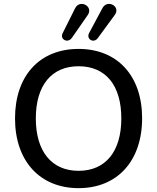

<svg xmlns="http://www.w3.org/2000/svg" viewBox="-20 -968 815 997"><path d="M575 -889C610 -934 538 -974 512 -926L443 -797C426 -766 465 -741 487 -769ZM435 -889C468 -935 394 -974 370 -925L305 -795C290 -764 331 -741 353 -771ZM388 9C589 9 718 -132 718 -354C718 -575 589 -714 388 -714C186 -714 58 -575 58 -353C58 -132 187 9 388 9ZM388 -81C248 -81 166 -182 166 -353C166 -525 248 -624 388 -624C529 -624 610 -525 610 -353C610 -181 528 -81 388 -81Z"/></svg>

Font: Nunito SemiBold
Style: Regular
Weight: 600
Designer: Vernon Adams
Foundry: Vernon Adams
Version: Version 3.602